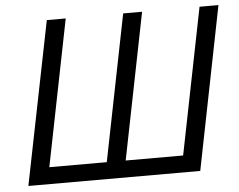

<svg xmlns="http://www.w3.org/2000/svg" viewBox="-50 -758 1019 819"><g transform="rotate(-5 459.0 -349.0)"><path d="M39 0 179 -698H260L135 -72H381L506 -698H587L462 -72H708L833 -698H914L775 0Z"/></g></svg>

Font: Aneliza
Style: Italic
Weight: 400
Italic angle: -11.31°
Designer: Mike Abbink, Paul van der Laan, Pieter van Rosmalen
Foundry: Bold Monday
Version: Version 3.0